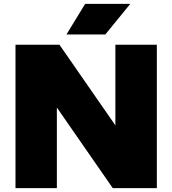

<svg xmlns="http://www.w3.org/2000/svg" viewBox="-20 -971 889 991"><path d="M60 0V-740H287L575.5 -324V-740H789.5V0H562L273.5 -416V0ZM323 -793 419.5 -951H652.5L523.5 -793Z"/></svg>

Font: Encode Sans Semi Expanded Black
Style: Regular
Weight: 900
Width: 6
Designer: Multiple Designers
Foundry: Impallari Type
Version: Version 3.000; ttfautohint (v1.8.3) -l 8 -r 50 -G 200 -x 14 